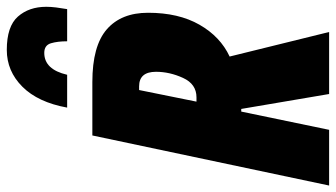

<svg xmlns="http://www.w3.org/2000/svg" viewBox="-242 -776 1012 579"><g transform="rotate(-90 264.5 -486.0)"><path d="M248 -400 283 -573H294Q338 -573 338 -522Q338 -481 319.5 -440.5Q301 -400 261 -400ZM-5 0H163L218 -265H226L271 0H458L384 -300Q444 -328 480 -391Q516 -454 516 -546Q516 -627 466 -670.5Q416 -714 307 -714H146ZM230 -790H329Q345 -859 395 -859Q418 -859 424 -839Q430 -819 430 -790H527Q530 -807 532 -823Q534 -839 534 -853Q534 -905 504.5 -938.5Q475 -972 404 -972Q340 -972 293 -925Q246 -878 230 -790Z"/></g></svg>

Font: Noto Sans Display Condensed Black
Style: Italic
Weight: 900
Width: 3
Italic angle: -192°
Designer: Monotype Design Team
Foundry: Monotype Imaging Inc.
Version: Version 1.900